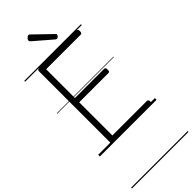

<svg xmlns="http://www.w3.org/2000/svg" viewBox="-463 -1171 1589 1589"><g transform="rotate(-45 331.5 -377.0)"><path d="M169 0Q155 0 148.5 -5.5Q142 -11 142 -23V-856Q142 -866 149 -870.5Q156 -875 170 -875H600Q608 -875 612.5 -869.5Q617 -864 617 -850Q617 -836 612.5 -830.5Q608 -825 600 -825H196V-488H538Q546 -488 550 -482.5Q554 -477 554 -463Q554 -449 550 -443.5Q546 -438 538 -438H196V-50H600Q608 -50 612.5 -44.5Q617 -39 617 -25Q617 -11 612.5 -5.5Q608 0 600 0ZM438 -939Q434 -939 431.5 -941Q429 -943 424 -946L267 -1081Q262 -1086 261 -1089Q260 -1092 260 -1096Q260 -1103 265.5 -1110.5Q271 -1118 278.5 -1123.5Q286 -1129 293 -1129Q297 -1129 300.5 -1126.5Q304 -1124 308 -1120L457 -976Q462 -973 462.5 -969.5Q463 -966 463 -964Q463 -957 454 -948Q445 -939 438 -939ZM0 365H663V375H0ZM0 -20H663V0H0ZM0 -505H663V-500H0ZM0 -885H663V-875H0Z"/></g></svg>

Font: Playwrite GB S Guides
Style: Regular
Weight: 400
Designer: Veronika Burian, José Scaglione
Foundry: TypeTogether
Version: Version 1.003